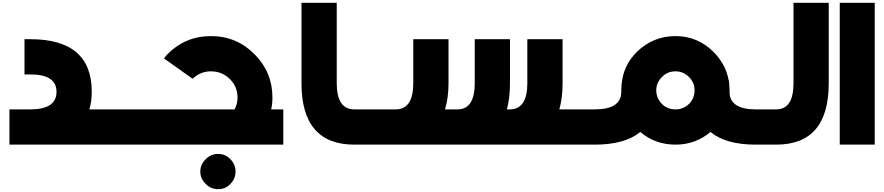

<svg xmlns="http://www.w3.org/2000/svg" viewBox="-20 -1026 6268 1362"><path d="M800.8 -250V0H46.9V-250H194.8Q380.9 -250 380.9 -375Q380.9 -498 194.8 -498H153.8V-748H194.8Q630.9 -748 630.9 -375Q630.9 -305.2 613.8 -250Z M1613.8 279.3Q1579.1 315.9 1527.8 315.9Q1475.1 315.9 1439.9 279.3Q1400.9 242.2 1400.9 190.9Q1400.9 139.2 1439.9 103Q1475.1 65.9 1527.8 65.9Q1579.1 65.9 1613.8 103Q1650.9 139.2 1650.9 190.9Q1650.9 242.2 1613.8 279.3ZM1989.7 -250V0H770V-250H1644Q1665 -289.1 1665 -334Q1665 -412.1 1608.9 -466.8Q1553.7 -520 1476.1 -520Q1400.9 -520 1346.7 -466.8L1143.1 -611.8Q1156.7 -628.9 1167 -641.1Q1295.9 -770 1476.1 -770Q1658.7 -770 1785.6 -641.1Q1912.6 -514.2 1912.6 -334Q1912.6 -291 1903.8 -250Z M2585.4 -250V0H2493.7Q2118.7 0 2118.7 -436V-1005.9H2368.7V-436Q2368.7 -250 2493.7 -250Z M4167 -250V0H2569.8V-250H2786.6Q2911.6 -250 2911.6 -436V-748H3161.6V-436Q3161.6 -330.1 3136.7 -250H3224.6Q3347.7 -250 3347.7 -436V-748H3597.7V-436Q3597.7 -330.1 3575.7 -250H3595.7Q3720.7 -250 3720.7 -436V-748H3970.7V-436Q3970.7 -330.1 3947.8 -250Z M4675.3 -289.1Q4713.9 -250 4772 -250Q4827.1 -250 4868.2 -289.1Q4907.2 -330.1 4907.2 -384.8Q4907.2 -439.9 4868.2 -479Q4827.1 -520 4772 -520Q4713.9 -520 4675.3 -479Q4635.3 -439.9 4635.3 -384.8Q4635.3 -330.1 4675.3 -289.1ZM5397.9 -250V0H5341.3Q5127.9 0 5020 -89.8Q4913.1 0 4772 0Q4627.9 0 4522 -89.8Q4413.1 0 4198.2 0H4143.1V-250H4198.2Q4387.2 -250 4387.2 -375V-384.8Q4387.2 -428.2 4395 -466.8Q4415 -575.2 4497.1 -657.2Q4612.3 -770 4772 -770Q4929.2 -770 5042 -657.2Q5124 -575.2 5147 -466.8V-464.8Q5150.9 -455.1 5152.8 -436V-425.8Q5155.3 -405.8 5155.3 -384.8V-375Q5155.3 -250 5341.3 -250Z M5486.3 -250Q5608.9 -250 5608.9 -436V-1005.9H5858.9V-436Q5858.9 0 5486.3 0H5392.1V-250Z M5937 -1005.9H6185.1V0H5937Z"/></svg>

Font: DimaBlue
Style: Bold
Weight: 700
Designer: R.Balvardi
Foundry: Dima Software Group
Version: Version 1.00;February 3, 2019;FontCreator 11.5.0.2427 64-bit